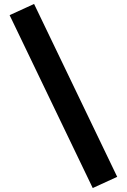

<svg xmlns="http://www.w3.org/2000/svg" viewBox="-20 -837 640 969"><path d="M28.5 -760.5 152 -817 571.5 55.5 448 112Z"/></svg>

Font: Fira Code Light
Style: Bold
Weight: 700
Monospace: yes
Version: Version 5.002